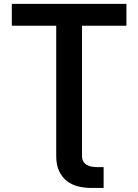

<svg xmlns="http://www.w3.org/2000/svg" viewBox="-20 -747 700 972"><path d="M39.8 -727.3H620V-616.8H395.2V41.9Q395.2 59.7 402 70.7Q408.7 81.7 419.7 88.1Q430.8 94.5 445.3 96.8Q459.9 99.1 475.1 99.1H504.6V204.5H441.4Q408 204.5 376.1 196.7Q344.1 188.9 319.4 170.1Q294.7 151.3 279.7 120Q264.6 88.8 264.6 41.9V-616.8H39.8Z"/></svg>

Font: Interop SemBd
Style: Regular
Weight: 600
Designer: Rasmus Andersson, Google, Jang Haemin
Foundry: jhaemin
Version: Version 1.008